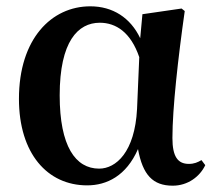

<svg xmlns="http://www.w3.org/2000/svg" viewBox="-20 -572 685 608"><path d="M256 15C318 15 380 -15 417 -100C432 -18 464 16 527 16C575 16 613 -13 630 -49L618 -65C606 -58 595 -53 578 -53C543 -53 526 -76 526 -135C526 -229 544 -389 565 -537L555 -545L431 -527L424 -451C393 -516 337 -552 266 -552C143 -552 40 -449 40 -259C40 -86 130 15 256 15ZM421 -391 414 -227C407 -90 347 -38 294 -38C219 -38 169 -109 169 -270C169 -441 227 -500 296 -500C347 -500 394 -470 421 -391Z"/></svg>

Font: Noto Serif JP
Style: Bold
Weight: 700
Designer: Ryoko NISHIZUKA 西塚涼子 (kana & ideographs); Frank Grießhammer (Latin, Greek & Cyrillic); Wenlong ZHANG 张文龙 (bopomofo); San
Foundry: Adobe
Version: Version 2.001;hotconv 1.1.0;makeotfexe 2.6.0